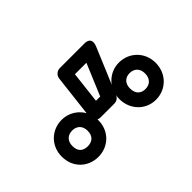

<svg xmlns="http://www.w3.org/2000/svg" viewBox="-58 -1049 639 639"><g transform="rotate(-45 261.0 -729.5)"><path d="M263 -830H317L270 -718H250ZM241 -880C230 -880 218 -871 216 -858L197 -696C194 -674 212 -668 222 -668H287C296 -668 306 -673 310 -683L378 -845C394 -884 355 -880 355 -880ZM124 -630C101 -630 88 -642 88 -667C88 -691 103 -704 124 -704C145 -704 160 -691 160 -667C160 -642 145 -630 124 -630ZM124 -580C172 -580 210 -616 210 -667C210 -717 171 -754 124 -754C77 -754 38 -718 38 -667C38 -615 76 -580 124 -580ZM394 -629C373 -629 359 -642 359 -667C359 -691 374 -704 394 -704C415 -704 430 -691 430 -667C430 -642 415 -629 394 -629ZM394 -579C442 -579 480 -616 480 -667C480 -718 441 -754 394 -754C347 -754 309 -717 309 -667C309 -617 346 -579 394 -579Z"/></g></svg>

Font: Asimov
Style: NarOu
Weight: 500
Designer: Google
Version: Version 2.000980; 2014